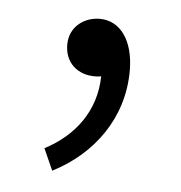

<svg xmlns="http://www.w3.org/2000/svg" viewBox="-33 -128 316 336"><g transform="rotate(5 125.0 40.0)"><path d="M70 176C141 140 190 73 190 -10C190 -63 166 -96 130 -96C103 -96 77 -78 77 -46C77 -13 101 5 129 5C133 5 137 5 141 4C140 65 105 111 53 138Z"/></g></svg>

Font: Noto Sans CJK KR Light
Style: Regular
Weight: 300
Designer: Ryoko NISHIZUKA (kana & ideographs); Paul D. Hunt (Latin, Greek & Cyrillic); Wenlong ZHANG (bopomofo); Sandoll Communica
Foundry: Adobe Systems Incorporated
Version: Version 1.004;PS 1.004;hotconv 1.0.82;makeotf.lib2.5.63406